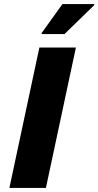

<svg xmlns="http://www.w3.org/2000/svg" viewBox="-20 -921 482 941"><path d="M26 0 173 -688H352L205 0ZM184 -754V-759L286 -901H442V-896L296 -754Z"/></svg>

Font: Saira SemiExpanded
Style: Bold Italic
Weight: 700
Width: 6
Italic angle: -12°
Designer: Hector Gatti with collaboration of the Omnibus-Type team
Foundry: Omnibus-Type
Version: Version 1.101